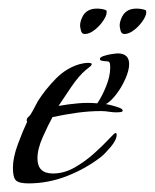

<svg xmlns="http://www.w3.org/2000/svg" viewBox="-20 -419 360 446"><path d="M46 7Q24 7 17 0Q10 -7 10 -29Q10 -53 21.5 -84Q33 -115 43 -136Q43 -137 42.5 -137.5Q42 -138 42 -139Q42 -144 45.5 -147Q49 -150 51 -153Q56 -161 60 -169Q64 -177 68 -184Q85 -211 109.5 -236Q134 -261 165 -270Q176 -273 186 -273Q188 -273 190.5 -272.5Q193 -272 193 -270Q193 -267 187.5 -263Q182 -259 180 -257Q164 -244 145.5 -217Q127 -190 116 -173Q139 -177 161.5 -179Q184 -181 206 -179Q217 -195 226.5 -218.5Q236 -242 236 -262Q236 -273 233.5 -275Q231 -277 222 -277Q220 -277 216 -278Q212 -279 212 -282Q212 -286 221 -289Q230 -292 240 -293.5Q250 -295 253 -295Q280 -295 280 -270Q280 -256 271.5 -236.5Q263 -217 250.5 -200.5Q238 -184 226 -177Q229 -177 238.5 -174.5Q248 -172 256.5 -169Q265 -166 265 -162Q265 -159 259 -158.5Q253 -158 251 -158Q242 -158 233 -159.5Q224 -161 215 -161Q187 -161 158.5 -157Q130 -153 102 -147Q92 -129 79.5 -101Q67 -73 67 -51Q67 -16 103 -16Q129 -16 153.5 -30Q178 -44 199 -63Q220 -82 233 -96Q246 -110 248 -110Q251 -110 251 -106Q251 -94 237 -77.5Q223 -61 214 -54Q179 -27 135.5 -10Q92 7 46 7ZM269 -340Q262 -340 260 -348Q258 -356 258 -360Q258 -368 263 -379Q268 -390 278 -395Q286 -399 297 -399Q303 -399 309 -398Q315 -397 319 -395Q322 -387 313.5 -373.5Q305 -360 292.5 -350Q280 -340 269 -340ZM177 -340Q170 -340 168 -348Q166 -356 166 -360Q166 -368 171 -379Q176 -390 186 -395Q194 -399 205 -399Q211 -399 217 -398Q223 -397 227 -395Q230 -387 221.5 -373.5Q213 -360 200.5 -350Q188 -340 177 -340Z"/></svg>

Font: Bonheur Royale
Style: Regular
Weight: 400
Designer: Robert E. Leuschke
Foundry: Robert E. Leuschke
Version: Version 1.010; ttfautohint (v1.8.3)